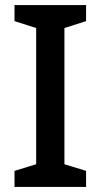

<svg xmlns="http://www.w3.org/2000/svg" viewBox="-20 -734 396 754"><path d="M318 0H37V-63L122 -89V-624L37 -651V-714H318V-651L233 -624V-89L318 -63Z"/></svg>

Font: Noto Sans NKo Unjoined Medium
Style: Regular
Weight: 500
Designer: Monotype Design Team
Foundry: Monotype Imaging Inc.
Version: Version 2.004